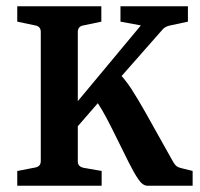

<svg xmlns="http://www.w3.org/2000/svg" viewBox="-20 -592 639 612"><path d="M35 0V-47L92 -58Q110 -61 110 -79V-490Q110 -508 92 -511L35 -523V-572H303V-523L246 -511Q228 -508 228 -490V-77Q228 -61 247 -57L304 -47V0ZM210 -169V-248L429 -511L364 -523V-572H579V-523L523 -511Q508 -508 500 -500L323 -299ZM450 0Q435 0 421 -20.5Q407 -41 390 -75L338 -180Q319 -218 305.5 -241Q292 -264 278 -283L351 -368Q379 -339 398.5 -309Q418 -279 444 -233L528 -83Q533 -73 539 -66Q545 -59 558 -56L594 -47V0Z"/></svg>

Font: Yrsa SemiBold
Style: Regular
Weight: 600
Version: Version 2.004